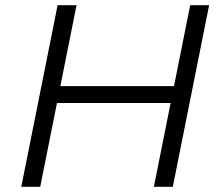

<svg xmlns="http://www.w3.org/2000/svg" viewBox="-20 -720 853 740"><path d="M713 -700H786L646 0H573ZM135 0H62L202 -700H275ZM645 -323H193L205 -388H658Z"/></svg>

Font: MOST Montserrat
Style: Italic
Weight: 400
Italic angle: -11.3°
Designer: Julieta Ulanovsky
Foundry: Julieta Ulanovsky
Version: Version 8.000;March 11, 2024;FontCreator 15.0.0.2926 64-bit